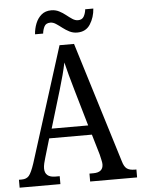

<svg xmlns="http://www.w3.org/2000/svg" viewBox="-60 -943 728 990"><g transform="rotate(-5 304.5 -448.5)"><path d="M1 0V-41H16Q40 -41 53 -56Q66 -71 82 -119L270 -714H345L538 -89Q546 -61 560 -51Q574 -41 600 -41H609V0H366V-41H386Q437 -41 437 -83Q437 -92 433.5 -106.5Q430 -121 427 -135L396 -240H175L146 -142Q142 -130 138.5 -114.5Q135 -99 135 -88Q135 -41 190 -41H212V0ZM192 -289H381L327 -475Q314 -520 304 -556.5Q294 -593 287 -623Q281 -593 272 -559Q263 -525 251 -485ZM367 -771Q345 -771 326.5 -780.5Q308 -790 292 -802.5Q276 -815 261.5 -824.5Q247 -834 233 -834Q210 -834 201.5 -817.5Q193 -801 191 -781H149Q151 -810 161.5 -836.5Q172 -863 192 -880Q212 -897 243 -897Q265 -897 283.5 -887.5Q302 -878 317.5 -865.5Q333 -853 347.5 -843.5Q362 -834 376 -834Q398 -834 407 -850.5Q416 -867 418 -887H460Q457 -842 434.5 -806.5Q412 -771 367 -771Z"/></g></svg>

Font: Noto Serif Sinhala Condensed
Style: Regular
Weight: 400
Width: 3
Designer: Jelle Bosma - Monotype Design Team
Foundry: Monotype Imaging Inc.
Version: Version 2.007; ttfautohint (v1.8.4.7-5d5b)